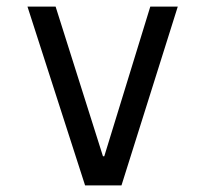

<svg xmlns="http://www.w3.org/2000/svg" viewBox="-20 -560 620 580"><path d="M237 0H347L517 -540H434L295 -88H291L148 -540H63Z"/></svg>

Font: CommitMono-dimboump
Style: Regular
Weight: 400
Monospace: yes
Designer: Eigil Nikolajsen
Foundry: Eigil Nikolajsen
Version: Version 1.143